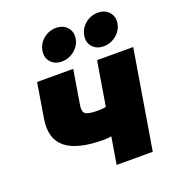

<svg xmlns="http://www.w3.org/2000/svg" viewBox="-137 -870 891 978"><g transform="rotate(-20 308.0 -381.0)"><path d="M311 -142.6Q167.5 -142.6 105.5 -193.4Q43.5 -244.1 61 -348.6L91.8 -535.6H287.6L257.3 -352.1Q251 -315.4 266.4 -304Q281.7 -292.5 335.4 -292.5Q361.3 -292.5 393.6 -298.8Q425.8 -305.2 468.8 -318.8L444.3 -168.9Q434.6 -163.6 409.7 -157.2Q384.8 -150.9 357.2 -146.7Q329.6 -142.6 311 -142.6ZM328.1 0 417 -535.6H612.8L523.9 0ZM473.6 -590.3Q435.5 -590.3 413.8 -615Q392.1 -639.6 398.4 -675.8Q404.3 -712.4 434.3 -737.1Q464.4 -761.7 502.4 -761.7Q540.5 -761.7 562.5 -737.1Q584.5 -712.4 578.6 -675.8Q572.3 -639.6 542 -615Q511.7 -590.3 473.6 -590.3ZM247.1 -590.3Q209 -590.3 187.3 -615Q165.5 -639.6 171.9 -675.8Q177.7 -712.4 207.5 -737.1Q237.3 -761.7 275.4 -761.7Q314 -761.7 335.9 -737.1Q357.9 -712.4 352.1 -675.8Q345.7 -639.6 315.4 -615Q285.2 -590.3 247.1 -590.3Z"/></g></svg>

Font: Inter 20pt Black
Style: Italic
Weight: 900
Italic angle: -9.3988°
Version: Version 4.001;git-66647c0bb